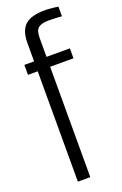

<svg xmlns="http://www.w3.org/2000/svg" viewBox="-156 -854 574 900"><g transform="rotate(-20 131.0 -404.0)"><path d="M67 0V-550.5H18.5V-600H67V-689.5Q66.5 -752.5 96.5 -780.2Q126.5 -808 195 -808Q209 -808 228.2 -806.2Q247.5 -804.5 262 -802V-754Q249 -755 232.5 -756Q216 -757 196.5 -757Q161.5 -757 145 -744.2Q128.5 -731.5 129 -693V-600H245.5V-550.5H129V0Z"/></g></svg>

Font: Big Shoulders Text Thin Light
Style: Regular
Weight: 300
Version: Version 2.002